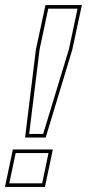

<svg xmlns="http://www.w3.org/2000/svg" viewBox="-56 -734 356 754"><path d="M42.5 -194 85 -539.5 122.5 -714H265.5L228 -539.5L123.5 -194ZM58.5 -208H113.5L214.5 -540L248.5 -700H133.5L99.5 -540ZM-36.5 0 -5.5 -147H151.5L120.5 0ZM-19.5 -14H109.5L134.5 -133H5.5Z"/></svg>

Font: Tourney Thin
Style: Italic
Weight: 100
Italic angle: -12°
Designer: Tyler Finck
Foundry: Etcetera Type Co
Version: Version 1.015